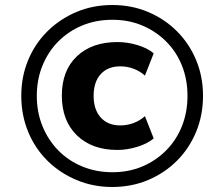

<svg xmlns="http://www.w3.org/2000/svg" viewBox="-20 -736 855 767"><path d="M428 11Q352 11 285.5 -17Q219 -45 169.5 -94Q120 -143 92.5 -209.5Q65 -276 65 -353Q65 -430 92.5 -496Q120 -562 169.5 -611Q219 -660 285 -688Q351 -716 429 -716Q506 -716 572 -688Q638 -660 687 -611Q736 -562 763.5 -496Q791 -430 791 -353Q791 -276 763.5 -209.5Q736 -143 687 -94Q638 -45 572 -17Q506 11 428 11ZM449 -137Q347 -137 287 -195.5Q227 -254 227 -354Q227 -454 287 -511Q347 -568 449 -568Q489 -568 529 -556Q569 -544 594 -523L559 -434Q539 -452 513.5 -461.5Q488 -471 460 -471Q411 -471 382.5 -440Q354 -409 354 -353Q354 -298 382.5 -266.5Q411 -235 460 -235Q488 -235 513.5 -244.5Q539 -254 559 -272L594 -183Q569 -162 528.5 -149.5Q488 -137 449 -137ZM429 -48Q494 -48 548.5 -71Q603 -94 644 -135.5Q685 -177 707 -232.5Q729 -288 729 -353Q729 -418 707 -473.5Q685 -529 644 -570Q603 -611 548.5 -634Q494 -657 429 -657Q363 -657 308 -634Q253 -611 212.5 -570Q172 -529 149.5 -473.5Q127 -418 127 -353Q127 -288 149.5 -232.5Q172 -177 212.5 -135.5Q253 -94 308.5 -71Q364 -48 429 -48Z"/></svg>

Font: Mulish ExtraLight ExtraBold
Style: Italic
Weight: 800
Italic angle: -9°
Version: Version 3.603